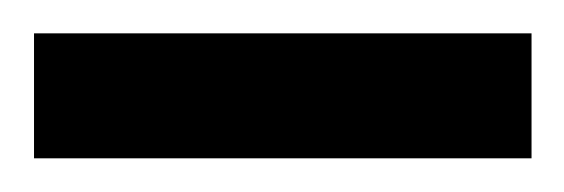

<svg xmlns="http://www.w3.org/2000/svg" viewBox="-30 -94 335 114"><path d="M-9.8 0H285.6V-74.2H-9.8Z"/></svg>

Font: Vazirmatn Light
Style: Regular
Weight: 300
Designer: Saber Rastikerdar
Foundry: Saber Rastikerdar
Version: Version 33.003